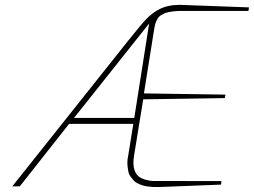

<svg xmlns="http://www.w3.org/2000/svg" viewBox="-20 -752 1025 775"><path d="M522 -275.9 582 -657.2 278.8 -275.9ZM622.1 2.9H598.6Q573.2 1.5 557.1 -3.4Q532.2 -10.7 520.5 -22.5Q514.2 -29.3 507.3 -38.6Q500.5 -47.9 498 -60.1Q494.1 -78.6 494.1 -96.2Q494.1 -107.9 497.1 -121.1L518.1 -252H258.8L60.1 0H29.8L499 -589.8Q553.7 -658.2 571.8 -676.3Q613.8 -718.8 661.1 -728Q681.2 -732.4 706.1 -732.4L984.9 -722.2L982.9 -708H715.8Q686 -708 660.2 -703.1Q646.5 -700.7 637.7 -694.8Q623 -688 617.2 -678.2Q607.9 -663.1 605.5 -649.9L604 -644Q602.5 -637.7 601.1 -626.5Q600.1 -617.7 573.2 -451.7Q567.9 -416.5 561 -375L890.1 -370.1L887.2 -356L558.1 -351.1L521 -123Q518.6 -107.9 518.6 -95.2Q518.6 -49.3 549.8 -33.2Q565.4 -25.9 581.1 -23.4Q592.8 -21.5 598.6 -21.5Q606.9 -21 874 -21L872.1 -6.8Z"/></svg>

Font: Squarion Thin
Style: Italic
Weight: 100
Designer: Natanael Gama
Version: Version 1.00;September 12, 2019;FontCreator 11.5.0.2425 64-b